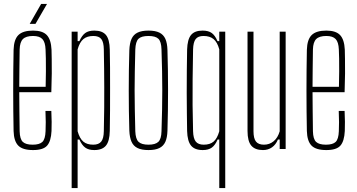

<svg xmlns="http://www.w3.org/2000/svg" viewBox="-20 -762 1828 982"><path d="M149 5.5Q96 5.5 73.5 -17.2Q51 -40 49.5 -92Q48.5 -142.5 48 -194.5Q47.5 -246.5 47.5 -299.2Q47.5 -352 48 -404.2Q48.5 -456.5 49.5 -507Q51 -560 74.2 -582.8Q97.5 -605.5 149 -605.5Q197.5 -605.5 219.2 -582.8Q241 -560 243.5 -508Q244 -490.5 244.5 -459.8Q245 -429 244.8 -386.2Q244.5 -343.5 242.5 -290.5H78.5Q78.5 -245.5 79.2 -197.2Q80 -149 80.5 -90.5Q81.5 -50.5 96.8 -36.2Q112 -22 147 -22Q182 -22 196.8 -36.2Q211.5 -50.5 213 -90.5Q214 -112 214 -137.5Q214 -163 212.5 -194.5H242.5Q244 -164.5 244.2 -139Q244.5 -113.5 243.5 -92Q241 -40 221 -17.2Q201 5.5 149 5.5ZM78.5 -318H213.5Q214.5 -359.5 214.8 -396.5Q215 -433.5 214.5 -462.8Q214 -492 213 -509Q211.5 -546.5 196.8 -562.2Q182 -578 149 -578Q113 -578 97.2 -562.2Q81.5 -546.5 80.5 -509Q80 -454 79.2 -408Q78.5 -362 78.5 -318ZM132 -640 190.5 -742H220.5L161.5 -640Z M346.5 200V-600H377V-551.5H386Q398.5 -580 415.5 -592.8Q432.5 -605.5 462.5 -605.5Q503.5 -605.5 522 -583Q540.5 -560.5 541.5 -508Q542.5 -469.5 542.8 -418Q543 -366.5 543 -309.5Q543 -252.5 542.8 -196.2Q542.5 -140 541.5 -92Q540.5 -40 521.8 -17.2Q503 5.5 462 5.5Q433 5.5 415.8 -7.2Q398.5 -20 386 -48.5H377V200ZM457 -22Q485 -22 497.8 -38Q510.5 -54 511 -91Q512.5 -156.5 513 -211.8Q513.5 -267 513.2 -316Q513 -365 512.5 -412.2Q512 -459.5 511 -509Q510.5 -546.5 498.2 -562.2Q486 -578 457.5 -578Q425.5 -578 406.5 -562.2Q387.5 -546.5 377 -509.5V-90.5Q387.5 -53.5 406 -37.8Q424.5 -22 457 -22Z M739.5 5.5Q704.5 5.5 683.5 -4.8Q662.5 -15 652.8 -36.8Q643 -58.5 641.5 -93.5Q640 -144 639.2 -195.8Q638.5 -247.5 638.5 -299.5Q638.5 -351.5 639.2 -403.2Q640 -455 641.5 -505.5Q643 -541.5 652.8 -563.2Q662.5 -585 683.5 -595.2Q704.5 -605.5 739.5 -605.5Q774.5 -605.5 795.2 -595.2Q816 -585 825.8 -563.2Q835.5 -541.5 836.5 -505.5Q838 -455 838.8 -403.2Q839.5 -351.5 839.5 -299.8Q839.5 -248 838.8 -196.2Q838 -144.5 836.5 -93.5Q835.5 -58.5 825.8 -36.8Q816 -15 795.2 -4.8Q774.5 5.5 739.5 5.5ZM739.5 -22Q774.5 -22 789.8 -36.5Q805 -51 806 -90.5Q808 -151.5 809 -202Q810 -252.5 810 -299.8Q810 -347 809 -397.2Q808 -447.5 806 -508.5Q805 -549 790.2 -563.5Q775.5 -578 739.5 -578Q703 -578 688.2 -563.5Q673.5 -549 672 -508.5Q670.5 -447.5 669.5 -397.2Q668.5 -347 668.5 -299.8Q668.5 -252.5 669.5 -202Q670.5 -151.5 672 -90.5Q673.5 -51 688.8 -36.5Q704 -22 739.5 -22Z M1101.5 200V-48.5H1093Q1081 -20 1063.5 -7.2Q1046 5.5 1017 5.5Q976 5.5 957.2 -17.2Q938.5 -40 937 -92Q936.5 -129.5 935.8 -180.8Q935 -232 935 -288.8Q935 -345.5 935.5 -402.2Q936 -459 937 -508Q938.5 -560.5 957 -583Q975.5 -605.5 1016 -605.5Q1046.5 -605.5 1063.5 -592.8Q1080.5 -580 1092.5 -551.5H1101.5V-600H1132V200ZM1022 -22Q1054 -22 1072.5 -37.8Q1091 -53.5 1101.5 -90.5V-509.5Q1091.5 -546.5 1072.2 -562.2Q1053 -578 1021 -578Q993 -578 980.8 -562.2Q968.5 -546.5 967.5 -509Q966 -425 965.2 -356.2Q964.5 -287.5 965 -223.8Q965.5 -160 967.5 -91Q968.5 -54 981.2 -38Q994 -22 1022 -22Z M1325 5.5Q1284.5 5.5 1265.2 -17.2Q1246 -40 1246 -92V-600H1276.5V-91Q1276.5 -54 1289.2 -38Q1302 -22 1330 -22Q1358.5 -22 1379.8 -39.8Q1401 -57.5 1410.5 -90.5V-600H1441V0H1410.5V-48.5H1401.5Q1391 -22.5 1371.2 -8.5Q1351.5 5.5 1325 5.5Z M1649 5.5Q1596 5.5 1573.5 -17.2Q1551 -40 1549.5 -92Q1548.5 -142.5 1548 -194.5Q1547.5 -246.5 1547.5 -299.2Q1547.5 -352 1548 -404.2Q1548.5 -456.5 1549.5 -507Q1551 -560 1574.2 -582.8Q1597.5 -605.5 1649 -605.5Q1697.5 -605.5 1719.2 -582.8Q1741 -560 1743.5 -508Q1744 -490.5 1744.5 -459.8Q1745 -429 1744.8 -386.2Q1744.5 -343.5 1742.5 -290.5H1578.5Q1578.5 -245.5 1579.2 -197.2Q1580 -149 1580.5 -90.5Q1581.5 -50.5 1596.8 -36.2Q1612 -22 1647 -22Q1682 -22 1696.8 -36.2Q1711.5 -50.5 1713 -90.5Q1714 -112 1714 -137.5Q1714 -163 1712.5 -194.5H1742.5Q1744 -164.5 1744.2 -139Q1744.5 -113.5 1743.5 -92Q1741 -40 1721 -17.2Q1701 5.5 1649 5.5ZM1578.5 -318H1713.5Q1714.5 -359.5 1714.8 -396.5Q1715 -433.5 1714.5 -462.8Q1714 -492 1713 -509Q1711.5 -546.5 1696.8 -562.2Q1682 -578 1649 -578Q1613 -578 1597.2 -562.2Q1581.5 -546.5 1580.5 -509Q1580 -454 1579.2 -408Q1578.5 -362 1578.5 -318Z"/></svg>

Font: Big Shoulders Display ExtraLight
Style: Regular
Weight: 250
Designer: Patric King
Foundry: XO Type Co
Version: Version 2.002